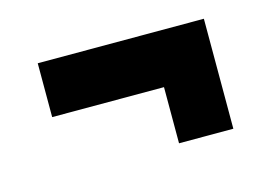

<svg xmlns="http://www.w3.org/2000/svg" viewBox="-47 -387 570 403"><g transform="rotate(-15 237.5 -185.5)"><path d="M300 -66V-188H57V-305H418V-66Z"/></g></svg>

Font: Saira Condensed ExtraBold
Style: Regular
Weight: 800
Width: 3
Designer: Hector Gatti with collaboration of the Omnibus-Type team
Foundry: Omnibus-Type
Version: Version 1.101